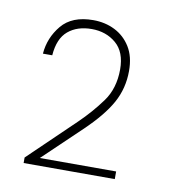

<svg xmlns="http://www.w3.org/2000/svg" viewBox="-52 -753 394 446"><g transform="rotate(10 145.0 -529.5)"><path d="M32 -352V-365L140 -469Q169 -497 192 -528.5Q215 -560 215 -605Q215 -646 191.5 -666Q168 -686 134 -686Q100 -686 78.5 -668Q57 -650 54 -610H32Q35 -648 59.5 -677.5Q84 -707 134 -707Q162 -707 185 -695.5Q208 -684 222 -661.5Q236 -639 236 -605Q236 -564 217 -529.5Q198 -495 155 -454L67 -370H247V-352Z"/></g></svg>

Font: DM Sans 12pt Thin
Style: Regular
Weight: 250
Version: Version 4.004;gftools[0.9.30]